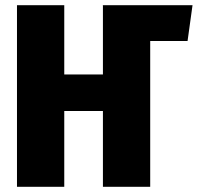

<svg xmlns="http://www.w3.org/2000/svg" viewBox="-20 -715 757 735"><path d="M717 -695 698 -558H555V0H374V-290H226V0H45V-695H226V-430H374V-694L373 -695Z"/></svg>

Font: Fira Sans Condensed ExtraBold
Style: Regular
Weight: 800
Width: 3
Designer: Carrois Corporate & Edenspiekermann AG
Foundry: Carrois Corporate GbR & Edenspiekermann AG
Version: Version 4.203